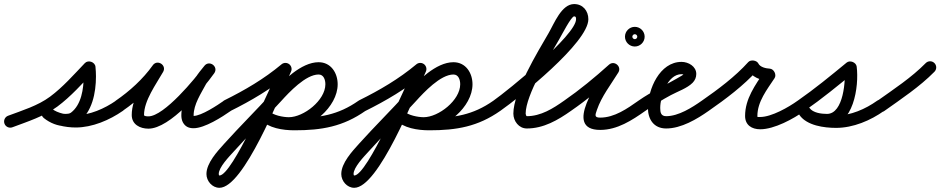

<svg xmlns="http://www.w3.org/2000/svg" viewBox="-50 -593 4589 937"><path d="M10.6 28.1C10.6 28.1 10.6 28.1 10.6 28.1C85.1 0.1 165.3 -25.1 229.9 -72.9C295.7 -121.7 351.2 -184.7 407.7 -243.7C415.7 -252.2 402.3 -262.4 387.1 -267.6C371.9 -272.9 355 -273.1 356.1 -261.5C357.5 -247.6 358.3 -234 358.3 -220C358.3 -160.2 347.3 -81.5 296 -43C289.4 -38.1 278.7 -37.1 270.8 -37.1C245.8 -37.1 221 -48.1 201.7 -63.5C186.2 -75.8 169.1 -70.5 159.7 -58.9C150.3 -47.3 148.6 -29.5 163.9 -16.9C204.4 16.5 268.7 29.2 319.8 29.2C400.4 29.2 484.5 -6.8 550.1 -52.4C563.7 -61.8 567.1 -80.5 557.6 -94.1C548.2 -107.7 529.5 -111.1 515.9 -101.6C515.9 -101.6 515.9 -101.6 515.9 -101.6C460.5 -63.2 388 -30.8 319.8 -30.8C283.2 -30.8 231.4 -39 202.1 -63.1C186.8 -75.8 169.6 -70.3 160.1 -58.5C150.6 -46.8 148.8 -28.9 164.3 -16.5C194.3 7.3 232.2 22.9 270.8 22.9C292.2 22.9 314.7 18 332 5C399.9 -45.9 418.3 -139.9 418.3 -220C418.3 -236 417.4 -251.6 415.9 -267.4C414.7 -279 405.8 -287.7 395.3 -291.3C384.7 -295 372.4 -293.6 364.3 -285.2C310.2 -228.7 257.1 -167.8 194.1 -121.1C134.5 -76.9 58.5 -54 -10.6 -28.1C-26.1 -22.3 -33.9 -5 -28.1 10.6C-22.3 26.1 -5 33.9 10.6 28.1Z M507.3 -60C516.7 -46.4 535.3 -42.9 549 -52.3C622.9 -103.1 692.3 -166.4 744.4 -239.6C755.5 -255.1 747.5 -271.4 734.5 -279.7C721.5 -288 703.3 -288.3 693.9 -271.8C653.3 -200.5 592.9 -115.7 592.9 -31.7C592.9 14.5 633.4 34.9 674.2 34.9C780.1 34.9 938 -154.8 995.5 -235.6C1006.7 -251.5 1000.8 -268.1 989 -277C977.3 -285.8 959.6 -286.9 947.5 -271.7C932.2 -252.4 915.2 -233.3 903 -211.9C903 -211.9 902.8 -211.7 902.7 -211.5C902.6 -211.3 902.5 -211.1 902.5 -211.1C872.7 -155.2 835 -95.6 835 -30.3C835 -18.6 836.9 -6.8 842.3 3.7C842.3 3.7 842.4 3.9 842.5 4.1C842.6 4.3 842.8 4.5 842.8 4.5C853.1 23.2 869 32.8 894.4 32.8C949.1 32.8 1034.1 -22.2 1077.2 -52.4C1090.8 -61.9 1094.1 -80.6 1084.6 -94.2C1075.1 -107.8 1056.4 -111.1 1042.8 -101.6C1042.8 -101.6 1042.8 -101.6 1042.8 -101.6C1011.6 -79.7 932.4 -27.2 894.4 -27.2C883.2 -27.2 900.9 -14.4 895.2 -24.5C895.2 -24.5 895.4 -24.3 895.5 -24.1C895.6 -23.9 895.7 -23.7 895.7 -23.7C895 -25.1 895 -28.5 895 -30.3C895 -83.7 930.9 -136.8 955.5 -182.9C955.5 -182.9 955.4 -182.7 955.3 -182.5C955.2 -182.3 955 -182.1 955 -182.1C965.7 -200.7 981.1 -217.5 994.5 -234.3C1006.6 -249.5 1000.2 -266.5 988.1 -275.7C975.9 -284.8 957.8 -286.2 946.5 -270.4C904 -210.5 750.5 -25.1 674.2 -25.1C669.5 -25.1 652.9 -25.3 652.9 -31.7C652.9 -102.3 711.4 -181.3 746.1 -242.2C755.5 -258.7 748.3 -274.5 736.1 -282.3C723.9 -290.1 706.6 -289.9 695.6 -274.4C647.5 -206.9 583.1 -148.5 515 -101.7C501.4 -92.3 497.9 -73.7 507.3 -60Z M1032.1 -63.7C1039.5 -48.8 1057.5 -42.8 1072.3 -50.1C1176.3 -101.7 1272.9 -158.4 1362.2 -233C1374.9 -243.6 1376.6 -262.5 1366 -275.2C1355.4 -287.9 1336.5 -289.6 1323.8 -279C1238.1 -207.5 1145.4 -153.3 1045.7 -103.9C1030.8 -96.5 1024.8 -78.5 1032.1 -63.7ZM1315.8 -268.7C1315.8 -268.7 1315.8 -268.7 1315.8 -268.7C1270.8 -172.1 1083.6 263.5 1020.8 263.5C1019.3 263.5 1017.5 261.3 1017.5 256.3C1017.5 223.1 1068.7 170.9 1089.3 148.1C1165.2 63.8 1246 -15.8 1322.2 -99.8C1360.6 -142.2 1441.7 -229.4 1504.9 -229.4C1530.2 -229.4 1537.9 -202.8 1537.9 -181.7C1537.9 -103.7 1432.4 -21 1359.5 -21C1333 -21 1282.3 -30.1 1263.2 -51.1C1252.1 -63.4 1233.2 -64.4 1220.9 -53.2C1208.6 -42.1 1207.6 -23.2 1218.8 -10.9C1250.1 23.7 1315 39 1359.5 39C1465.4 39 1597.9 -70.2 1597.9 -181.7C1597.9 -236.9 1565.1 -289.4 1504.9 -289.4C1419.7 -289.4 1330.5 -198.3 1277.8 -140.2C1201.5 -56.1 1120.7 23.6 1044.7 107.9C1010.9 145.5 957.5 202.4 957.5 256.3C957.5 290.4 985.5 323.5 1020.8 323.5C1139.6 323.5 1313.7 -122.1 1370.2 -243.3C1377.2 -258.3 1370.7 -276.2 1355.7 -283.2C1340.7 -290.2 1322.8 -283.7 1315.8 -268.7ZM1219.5 -10.1C1219.5 -10.1 1219.5 -10.1 1219.5 -10.1C1261.2 32.7 1330.2 42.9 1387.2 42.9C1520 42.9 1624 25.1 1734.3 -52.5C1747.8 -62 1751.1 -80.7 1741.5 -94.3C1732 -107.8 1713.3 -111.1 1699.7 -101.5C1599.8 -31.2 1507.7 -17.1 1387.2 -17.1C1348 -17.1 1291.6 -22.1 1262.5 -51.9C1250.9 -63.8 1231.9 -64 1220.1 -52.5C1208.2 -40.9 1208 -21.9 1219.5 -10.1Z M1690.1 -63.7C1697.5 -48.8 1715.5 -42.8 1730.3 -50.1C1834.3 -101.7 1930.9 -158.4 2020.2 -233C2032.9 -243.6 2034.6 -262.5 2024 -275.2C2013.4 -287.9 1994.5 -289.6 1981.8 -279C1896.1 -207.5 1803.4 -153.3 1703.7 -103.9C1688.8 -96.5 1682.8 -78.5 1690.1 -63.7ZM1973.8 -268.7C1973.8 -268.7 1973.8 -268.7 1973.8 -268.7C1928.8 -172.1 1741.6 263.5 1678.8 263.5C1677.3 263.5 1675.5 261.3 1675.5 256.3C1675.5 223.1 1726.7 170.9 1747.3 148.1C1823.2 63.8 1904 -15.8 1980.2 -99.8C2018.6 -142.2 2099.7 -229.4 2162.9 -229.4C2188.2 -229.4 2195.9 -202.8 2195.9 -181.7C2195.9 -103.7 2090.4 -21 2017.5 -21C1991 -21 1940.3 -30.1 1921.2 -51.1C1910.1 -63.4 1891.2 -64.4 1878.9 -53.2C1866.6 -42.1 1865.6 -23.2 1876.8 -10.9C1908.1 23.7 1973 39 2017.5 39C2123.4 39 2255.9 -70.2 2255.9 -181.7C2255.9 -236.9 2223.1 -289.4 2162.9 -289.4C2077.7 -289.4 1988.5 -198.3 1935.8 -140.2C1859.5 -56.1 1778.7 23.6 1702.7 107.9C1668.9 145.5 1615.5 202.4 1615.5 256.3C1615.5 290.4 1643.5 323.5 1678.8 323.5C1797.6 323.5 1971.7 -122.1 2028.2 -243.3C2035.2 -258.3 2028.7 -276.2 2013.7 -283.2C1998.7 -290.2 1980.8 -283.7 1973.8 -268.7ZM1877.5 -10.1C1877.5 -10.1 1877.5 -10.1 1877.5 -10.1C1919.2 32.7 1988.2 42.9 2045.2 42.9C2178 42.9 2282 25.1 2392.3 -52.5C2405.8 -62 2409.1 -80.7 2399.5 -94.3C2390 -107.8 2371.3 -111.1 2357.7 -101.5C2257.8 -31.2 2165.7 -17.1 2045.2 -17.1C2006 -17.1 1949.6 -22.1 1920.5 -51.9C1908.9 -63.8 1889.9 -64 1878.1 -52.5C1866.2 -40.9 1866 -21.9 1877.5 -10.1Z M2392.2 -52.4C2392.2 -52.4 2392.2 -52.4 2392.2 -52.4C2485.3 -117.6 2821.3 -385.3 2821.3 -499.1C2821.3 -540.2 2794.5 -573.2 2752 -573.2C2690.4 -573.2 2654.9 -479 2627.1 -431.1C2572.2 -336.7 2455.3 -144.4 2455.3 -38.6C2455.3 -2 2482.2 34 2521 34C2602.8 34 2672.3 -6.7 2737.3 -52.5C2750.8 -62 2754.1 -80.7 2744.5 -94.3C2735 -107.8 2716.3 -111.1 2702.7 -101.5C2702.7 -101.5 2702.7 -101.5 2702.7 -101.5C2648.7 -63.4 2589.4 -26 2521 -26C2517.9 -26 2515.3 -35.6 2515.3 -38.6C2515.3 -128 2631.4 -319.1 2678.9 -400.9C2692.2 -423.7 2737.8 -513.2 2752 -513.2C2760.7 -513.2 2761.3 -506.8 2761.3 -499.1C2761.3 -421.2 2428.4 -151 2357.8 -101.6C2344.2 -92.1 2340.9 -73.4 2350.4 -59.8C2359.9 -46.2 2378.6 -42.9 2392.2 -52.4Z M2737 -52.3C2737 -52.3 2737 -52.3 2737 -52.3C2815.2 -106.3 2891.6 -169.2 2962.1 -232.7C2974.8 -244.2 2967.9 -261 2955.6 -271.3C2943.2 -281.6 2925.4 -285.3 2916.4 -270.7C2873.7 -201.3 2695.1 41 2879 41C2962.8 41 3034.2 -5.9 3100.3 -52.5C3113.8 -62 3117.1 -80.7 3107.5 -94.3C3098 -107.8 3079.3 -111.1 3065.7 -101.5C3065.7 -101.5 3065.7 -101.5 3065.7 -101.5C3011 -63 2948.8 -19 2879 -19C2849.1 -19 2854.6 -31.9 2863.3 -57.1C2885.7 -122.6 2931.3 -180.3 2967.6 -239.3C2976.5 -253.9 2971.5 -269.1 2961 -277.9C2950.6 -286.6 2934.7 -288.8 2921.9 -277.3C2853.3 -215.5 2779 -154.2 2703 -101.7C2689.3 -92.3 2685.9 -73.6 2695.3 -60C2704.7 -46.3 2723.4 -42.9 2737 -52.3ZM3039.5 -422.5C3043.3 -426.3 3049.1 -426 3048 -426C3046.9 -426 3052.7 -426.3 3056.5 -422.5C3060.3 -418.7 3060 -412.9 3060 -414C3060 -415.1 3060.3 -409.3 3056.5 -405.5C3052.7 -401.7 3046.9 -402 3048 -402C3049.1 -402 3043.3 -401.7 3039.5 -405.5C3035.7 -409.3 3036 -415.1 3036 -414C3036 -412.9 3035.7 -418.7 3039.5 -422.5ZM3000 -414C3000 -387.6 3021.6 -366 3048 -366C3074.4 -366 3096 -387.6 3096 -414C3096 -440.4 3074.4 -462 3048 -462C3021.6 -462 3000 -440.4 3000 -414Z M3100.2 -52.4C3100.2 -52.4 3100.2 -52.4 3100.2 -52.4C3140 -80.2 3181.3 -106 3224.2 -128.9C3257 -146.5 3303.6 -162.3 3329.9 -188.8C3341.6 -200.6 3348 -215.4 3348 -232C3348 -269.3 3309.4 -291 3276 -291C3169.2 -291 3112 -157.2 3112 -66C3112 -10.6 3141 34 3201 34C3274.9 34 3351 -11.5 3409.3 -52.5C3422.8 -62 3426.1 -80.7 3416.5 -94.3C3407 -107.8 3388.3 -111.1 3374.7 -101.5C3327.7 -68.4 3261.3 -26 3201 -26C3175.7 -26 3172 -43.9 3172 -66C3172 -121.3 3206.9 -231 3276 -231C3280.3 -231 3286 -229.9 3289.3 -226.9C3290 -226.3 3288.3 -228.7 3288.1 -230.6C3288.1 -231.1 3288 -231.5 3288 -232C3288 -231.2 3280.7 -225.9 3277.5 -224C3206.9 -181.6 3134.3 -149.4 3065.8 -101.6C3052.2 -92.1 3048.9 -73.4 3058.4 -59.8C3067.9 -46.2 3086.6 -42.9 3100.2 -52.4Z M3409.1 -52.4C3409.1 -52.4 3409.1 -52.4 3409.1 -52.4C3491 -109.2 3579.7 -175.7 3646.3 -250C3652.2 -256.5 3638 -262.2 3623.2 -264.2C3608.4 -266.3 3593.2 -264.7 3597.1 -256.8C3616.5 -217.3 3661.8 -200.3 3703.4 -198C3713.4 -197.5 3710.3 -213.3 3703.4 -227.2C3696.4 -241 3685.5 -252.9 3680 -244.5C3635.9 -177.7 3586.2 -111.1 3586.2 -27.1C3586.2 17.5 3618.8 37.9 3660.1 37.9C3729.2 37.9 3822.7 -13.3 3877.5 -52.6C3890.9 -62.3 3894 -81 3884.4 -94.5C3874.7 -107.9 3856 -111 3842.5 -101.4C3798.8 -70 3715.4 -22.1 3660.1 -22.1C3646.5 -22.1 3646.2 -20 3646.2 -27.1C3646.2 -97 3693.2 -155.7 3730 -211.5C3735.6 -219.9 3734.7 -231.2 3730 -240.6C3725.3 -250 3716.6 -257.4 3706.6 -258C3688.2 -258.9 3659.9 -264.9 3650.9 -283.2C3647 -291.1 3637.7 -296.1 3627.8 -297.5C3617.9 -298.8 3607.6 -296.6 3601.7 -290C3538.2 -219.2 3452.9 -155.8 3374.9 -101.6C3361.3 -92.2 3357.9 -73.5 3367.4 -59.9C3376.8 -46.3 3395.5 -42.9 3409.1 -52.4Z M3877.1 -52.4C3877.1 -52.4 3877.1 -52.4 3877.1 -52.4C3961 -110.6 4041.3 -176.4 4120.1 -241.3C4128.1 -247.9 4115.2 -257.9 4100.7 -263.6C4086.1 -269.4 4069.9 -271 4071.2 -260.7C4078.3 -204.7 4067.2 -37.1 3985.8 -37.1C3958.6 -37.1 3917.5 -42.1 3900.5 -66.2C3889 -82.6 3871 -82.2 3858.8 -73.5C3846.5 -64.9 3840 -48.1 3851.5 -31.8C3887.9 20.2 3971.9 31.1 4030.5 31.1C4113.5 31.1 4198.5 -4.8 4265.4 -52.6C4278.9 -62.2 4282 -81 4272.4 -94.4C4262.8 -107.9 4244 -111 4230.6 -101.4C4230.6 -101.4 4230.6 -101.4 4230.6 -101.4C4173.9 -60.9 4100.9 -28.9 4030.5 -28.9C3994.9 -28.9 3923.3 -33.8 3900.5 -66.2C3889 -82.6 3871 -82.2 3858.8 -73.5C3846.5 -64.9 3840 -48.1 3851.5 -31.8C3880.9 10.1 3937.4 22.9 3985.8 22.9C4115.7 22.9 4143 -171 4130.8 -268.2C4129.5 -278.5 4121.3 -286.6 4111.4 -290.6C4101.5 -294.5 4089.9 -294.2 4081.9 -287.6C4004.4 -223.8 3925.4 -158.9 3842.9 -101.6C3829.3 -92.2 3825.9 -73.5 3835.4 -59.9C3844.8 -46.3 3863.5 -42.9 3877.1 -52.4Z M4223.5 -58.3C4233.1 -44.8 4251.9 -41.6 4265.4 -51.2C4349 -110.6 4438.3 -169.7 4510.4 -243C4522 -254.8 4521.8 -273.8 4510 -285.4C4498.2 -297 4479.2 -296.8 4467.6 -285C4467.6 -285 4467.6 -285 4467.6 -285C4398.1 -214.3 4311.3 -157.5 4230.6 -100.1C4217.1 -90.5 4213.9 -71.8 4223.5 -58.3Z"/></svg>

Font: FRB American Cursive
Style: Bold Italic
Weight: 700
Italic angle: -25°
Version: Version 2.0;Modular Font Editor K font №1